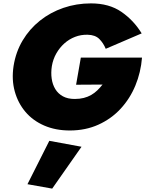

<svg xmlns="http://www.w3.org/2000/svg" viewBox="-20 -740 858 1133"><path d="M429 -240 585 -241Q571 -223 554.5 -207Q538 -191 518 -179.5Q498 -168 474 -162Q450 -156 421 -156Q380 -156 351.5 -171.5Q323 -187 306.5 -214Q290 -241 285 -276Q280 -311 286 -350Q293 -391 312.5 -425Q332 -459 360 -484Q388 -509 423 -522.5Q458 -536 497 -535Q542 -534 566 -510Q590 -486 604 -452L816 -543Q769 -620 696.5 -670Q624 -720 517 -720Q431 -720 354 -693.5Q277 -667 215.5 -618Q154 -569 113.5 -501Q73 -433 60 -350Q48 -270 67 -201Q86 -132 130 -80Q174 -28 241 1Q308 30 392 30Q485 30 561 -4.5Q637 -39 692 -98.5Q747 -158 779 -235.5Q811 -313 818 -400H457ZM271 91 142 347 288 373 461 126Z"/></svg>

Font: Jost Black
Style: Italic
Weight: 900
Italic angle: -5°
Version: Version 3.710